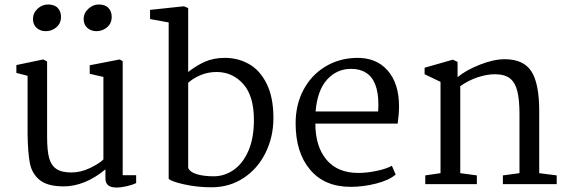

<svg xmlns="http://www.w3.org/2000/svg" viewBox="-20 -821 2532 856"><path d="M53 0ZM53 -496V-531L173 -556L190 -547V-211Q190 -152 198.5 -118.5Q207 -85 230.5 -68.5Q254 -52 298 -52Q340 -52 381.5 -72Q423 -92 441 -110V-478L380 -492V-530L514 -556L527 -548V-40H587V-5Q572 3 546 9Q520 15 499 15Q450 15 450 -25V-66Q406 -29 358.5 -9.5Q311 10 264 10Q192 10 157 -18.5Q122 -47 113 -94.5Q104 -142 103 -224V-483ZM127 -736Q127 -763 147.5 -782Q168 -801 194 -801Q223 -801 237.5 -785.5Q252 -770 252 -746Q252 -717 231.5 -699.5Q211 -682 184 -682Q160 -682 143.5 -696.5Q127 -711 127 -736ZM353 -736Q353 -763 374 -782Q395 -801 420 -801Q449 -801 463.5 -785.5Q478 -770 478 -746Q478 -717 457.5 -699.5Q437 -682 410 -682Q386 -682 369.5 -696.5Q353 -711 353 -736Z M649 -736V-777L800 -793L819 -785V-500Q854 -528 893 -545.5Q932 -563 983 -563Q1041 -563 1090 -535.5Q1139 -508 1169 -447.5Q1199 -387 1199 -295Q1199 -211 1164 -140Q1129 -69 1066 -27.5Q1003 14 923 14Q859 14 801 1Q743 -12 732 -24V-721ZM933 -35Q980 -35 1021 -63Q1062 -91 1087 -147.5Q1112 -204 1112 -286Q1112 -394 1064 -447Q1016 -500 946 -500Q907 -500 874 -486Q841 -472 819 -452V-73Q826 -54 857 -44.5Q888 -35 933 -35Z M1759 -347Q1759 -312 1753 -270H1386Q1386 -168 1435.5 -109Q1485 -50 1577 -50Q1617 -50 1661 -59.5Q1705 -69 1727 -82L1744 -43Q1716 -18 1658.5 -3Q1601 12 1543 12Q1427 12 1362.5 -64.5Q1298 -141 1298 -271Q1298 -354 1332.5 -419.5Q1367 -485 1428.5 -523Q1490 -561 1568 -563Q1657 -565 1708 -507Q1759 -449 1759 -347ZM1387 -324H1666Q1667 -334 1667 -354Q1667 -463 1611 -497Q1585 -514 1545 -514Q1482 -514 1438.5 -466.5Q1395 -419 1387 -324Z M1944 -49V-456L1873 -490V-519L1999 -555L2020 -545V-477Q2057 -508 2119 -532.5Q2181 -557 2230 -557Q2314 -557 2349 -503Q2384 -449 2384 -326V-49L2462 -39V0H2222V-39L2296 -49V-312Q2296 -376 2286.5 -414.5Q2277 -453 2253.5 -471.5Q2230 -490 2186 -490Q2151 -490 2110 -476.5Q2069 -463 2032 -437V-49L2106 -39V0H1876V-39Z"/></svg>

Font: Grenzecho Serif
Style: Serif-Regular
Weight: 400
Designer: Dan Reynolds
Foundry: Dan Reynolds
Version: Version 1.001; ttfautohint (v1.1) -l 5 -r 5 -G 72 -x 0 -D la